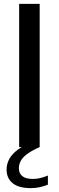

<svg xmlns="http://www.w3.org/2000/svg" viewBox="-20 -760 304 992"><path d="M79 0V-740H185V0ZM139 212Q77 212 45.5 186.5Q14 161 14 116.5Q14 88 27.5 62.2Q41 36.5 71.8 13.5Q102.5 -9.5 155 -30.5L185 0Q143 18.5 119.5 36.2Q96 54 86.8 72.2Q77.5 90.5 77.5 109.5Q77.5 136 95.5 150.2Q113.5 164.5 150 164.5Q167.5 164.5 185.8 160.5Q204 156.5 227.5 147V194Q207 202.5 185 207.2Q163 212 139 212Z"/></svg>

Font: Encode Sans SC Medium
Style: Regular
Weight: 500
Version: Version 3.002